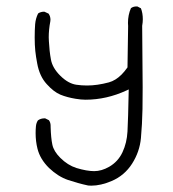

<svg xmlns="http://www.w3.org/2000/svg" viewBox="-20 -547 540 600"><path d="M425.3 -206.5Q425.8 -222.7 425.8 -273.9Q425.8 -325.2 424.3 -465.8V-466.3Q426.3 -477.5 426.3 -486.8Q426.3 -505.9 420.4 -521L409.2 -526.9Q408.2 -526.9 406.7 -526.9Q396.5 -526.9 389.2 -521.5Q379.9 -500.5 379.9 -475.1Q379.9 -470.7 380.4 -465.8L378.4 -336.4Q369.1 -323.2 359.9 -314Q341.3 -295.4 320.3 -289.6Q283.7 -279.8 252 -279.8Q234.9 -279.8 218.3 -282.2Q192.9 -286.1 168.5 -310.3Q144 -334.5 139.2 -360.8Q134.3 -387.2 132.8 -418Q132.3 -423.8 132.3 -430.2Q132.3 -454.6 137.2 -480Q137.7 -482.9 137.7 -485.4Q137.7 -496.1 131.8 -504.4L119.1 -510.3Q117.7 -510.3 115 -510.3Q112.3 -510.3 107.7 -509Q103 -507.8 99.1 -504.9Q91.3 -489.3 89.8 -471.2Q88.4 -453.1 88.4 -429.4Q88.4 -405.8 90.3 -387.7Q92.3 -369.6 96.2 -349.1Q103.5 -308.6 126 -284.2Q147.9 -259.8 168.7 -251.2Q189.5 -242.7 216.3 -238.3Q233.9 -235.4 247.1 -235.4Q313 -235.4 376 -264.6L382.3 -267.6Q380.4 -171.9 378.4 -136.2Q376.5 -100.6 362.8 -71.3Q349.1 -42 321.3 -25.9Q297.4 -12.2 274.4 -12.2Q251.5 -12.2 218.8 -22Q191.4 -30.8 168.5 -53.7Q147.9 -74.2 143.6 -95Q139.2 -115.7 138.2 -150.4V-150.9Q138.2 -152.3 138.2 -153.8Q138.2 -164.1 132.8 -171.4L121.1 -177.2Q120.1 -177.2 119.1 -177.2Q107.4 -177.2 98.6 -170.9Q93.3 -163.1 92.3 -152.6Q91.3 -142.1 91.3 -130.9Q91.3 -105.5 97.2 -82Q105.5 -49.3 133.3 -22Q161.6 4.9 192.6 15.4Q223.6 25.9 255.4 32.7Q260.3 33.2 265.1 33.2Q294.9 33.2 329.1 18.6Q369.1 1.5 392.8 -35.6Q416.5 -72.8 420.4 -115.5Q424.3 -158.2 425.3 -206.5Z"/></svg>

Font: Bakudai
Style: Light
Weight: 300
Version: Version 1.48